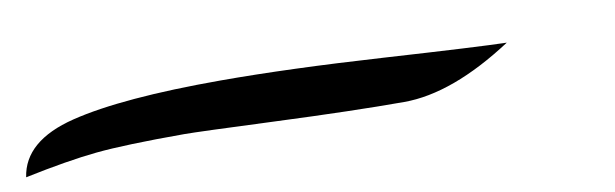

<svg xmlns="http://www.w3.org/2000/svg" viewBox="-27 -121 939 293"><g transform="rotate(-10 443.0 26.0)"><path d="M-2 73Q6 18 84.5 -1.5Q163 -21 316 -21Q421 -21 567 -12Q713 -3 756 -2Q661 60 586 60Q507 60 387.5 55Q268 50 247 50Q155 50 110 54.5Q65 59 -2 73Z"/></g></svg>

Font: Dancing Script
Style: Bold
Weight: 700
Designer: Pablo Impallari
Foundry: Pablo Impallari. www.impallari.com Igino Marini. www.ikern.com
Version: Version 1.002